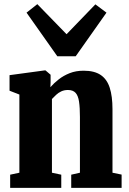

<svg xmlns="http://www.w3.org/2000/svg" viewBox="-20 -906 622 926"><path d="M73.5 -73V-450L26 -468.5V-543.5L195.5 -566.5H199.5L224 -545.5V-509L223 -485.5Q240 -505 263.2 -523.2Q286.5 -541.5 316.2 -553.2Q346 -565 383.5 -565Q435 -565 465.5 -544.5Q496 -524 509.2 -482.8Q522.5 -441.5 522.5 -379.5V-73L566.5 -64V0H323.5V-63.5L365.5 -73V-342Q365.5 -387 361.2 -415.8Q357 -444.5 344.5 -458.2Q332 -472 307.5 -472Q289.5 -472 275.2 -465.2Q261 -458.5 250.2 -448.2Q239.5 -438 230.5 -428.5V-73L275.5 -63.5V0H29V-63.5ZM256.5 -634.5 108 -845 160 -886 301 -741 440 -885 493.5 -845 345 -634.5Z"/></svg>

Font: Merriweather 24pt SemiCondensed Black
Style: Regular
Weight: 900
Width: 4
Designer: Eben Sorkin
Foundry: Eben Sorkin
Version: Version 2.100